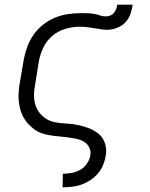

<svg xmlns="http://www.w3.org/2000/svg" viewBox="-20 -584 640 819"><path d="M247 215 248 157H249Q267 157 286 153.5Q305 150 322 140.5Q339 131 350.5 114.5Q362 98 365 80Q369 61 360.5 44.5Q352 28 336.5 19.5Q321 11 303 7.5Q285 4 266.5 1.5Q248 -1 229.5 -2.5Q211 -4 192.5 -7Q174 -10 157 -16Q140 -22 126 -32.5Q112 -43 100 -56Q88 -69 79.5 -84.5Q71 -100 66.5 -117.5Q62 -135 60 -153Q58 -171 59.5 -190Q61 -209 64 -228L81 -328Q86 -356 96 -383.5Q106 -411 123 -435.5Q140 -460 164 -479Q188 -498 215.5 -509Q243 -520 271 -524Q299 -528 327 -528Q340 -528 353.5 -527.5Q367 -527 380 -525Q393 -523 405.5 -518.5Q418 -514 432 -514Q441 -514 450 -517.5Q459 -521 465.5 -528.5Q472 -536 475.5 -545.5Q479 -555 480 -564H546Q543 -544 536 -523.5Q529 -503 513.5 -487.5Q498 -472 477.5 -464.5Q457 -457 437 -457Q422 -457 407.5 -459.5Q393 -462 378.5 -464.5Q364 -467 349 -468.5Q334 -470 319 -470Q289 -470 257.5 -460.5Q226 -451 201.5 -429.5Q177 -408 163.5 -378.5Q150 -349 145 -318L129 -218Q124 -192 125.5 -166.5Q127 -141 138 -119.5Q149 -98 168.5 -83Q188 -68 212.5 -63Q237 -58 263 -57Q289 -56 314 -50.5Q339 -45 362 -36Q385 -27 403 -11Q421 5 428.5 29.5Q436 54 431 80Q428 100 420 119.5Q412 139 398 155.5Q384 172 366 184Q348 196 328.5 203Q309 210 288.5 212.5Q268 215 248 215Z"/></svg>

Font: Iosevka Aile Light
Style: Italic
Weight: 300
Italic angle: -9°
Designer: Belleve Invis
Foundry: Belleve Invis
Version: Version 31.1.0; ttfautohint (v1.8.4)